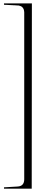

<svg xmlns="http://www.w3.org/2000/svg" viewBox="-20 -830 233 1126"><path d="M122.1 -754.9V-758.8Q121.6 -764.6 120.6 -769.5Q119.6 -772.9 118.7 -775.9Q118.2 -777.3 117.2 -778.8Q116.7 -779.3 116.7 -780.3Q116.2 -780.8 115.7 -781.2Q115.2 -782.7 114.3 -783.7Q111.8 -786.6 109.4 -789.1Q107.9 -790 106.9 -791L104.5 -792.5Q103 -793 101.6 -793.9Q101.1 -794.4 100.1 -794.4L97.2 -795.4Q95.7 -795.9 94 -796.4Q92.3 -796.9 90.8 -797.4Q89.8 -797.4 88.9 -797.6Q87.9 -797.9 86.9 -797.9Q85.4 -797.9 83.5 -797.9Q72.8 -798.3 62 -799.3Q60.1 -799.3 58.1 -799.3Q55.2 -799.3 51.8 -799.8Q44.9 -799.8 38.1 -800.3Q30.3 -800.8 22 -801.3Q19 -801.3 15.6 -801.3Q9.3 -801.8 3.4 -802.2V-810.1H167L166 276.4H3.4V268.6Q44.9 266.1 83.5 263.9Q122.1 261.7 122.1 221.2Z"/></svg>

Font: Tartlers End
Style: Regular
Weight: 200
Designer: Peter Wiegel
Foundry: Peter Wiegel
Version: Version 1.000 2013 initial release